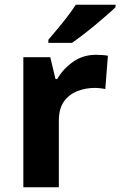

<svg xmlns="http://www.w3.org/2000/svg" viewBox="-20 -786 505 806"><path d="M383 -556Q394 -556 409 -555Q424 -554 433 -552L422 -412Q415 -414 401.5 -415.5Q388 -417 378 -417Q340 -417 305 -403.5Q270 -390 248.5 -360Q227 -330 227 -278V0H78V-546H191L213 -454H220Q244 -496 286 -526Q328 -556 383 -556ZM465 -756Q451 -742 428 -722Q405 -702 378.5 -680Q352 -658 326.5 -638.5Q301 -619 282 -606H183V-619Q199 -638 220.5 -663.5Q242 -689 263 -716.5Q284 -744 298 -766H465Z"/></svg>

Font: Noto Sans Vithkuqi
Style: Bold
Weight: 700
Version: Version 1.001; ttfautohint (v1.8.4.7-5d5b)